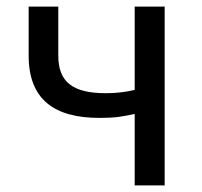

<svg xmlns="http://www.w3.org/2000/svg" viewBox="-20 -563 612 583"><path d="M389 0H480V-543H389V-290C358 -283 333 -280 301 -280C201 -280 157 -314 157 -394V-543H67V-394C67 -260 146 -205 282 -205C331 -205 351 -209 389 -217Z"/></svg>

Font: Noto Sans JP
Style: Regular
Weight: 400
Designer: Ryoko NISHIZUKA  (kana, bopomofo & ideographs); Paul D. Hunt (Latin, Greek & Cyrillic); Sandoll Communications , Soo-you
Foundry: Adobe
Version: Version 2.002;hotconv 1.0.116;makeotfexe 2.5.65601